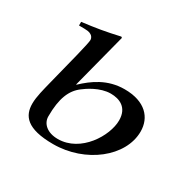

<svg xmlns="http://www.w3.org/2000/svg" viewBox="-109 -556 689 682"><g transform="rotate(30 235.5 -215.0)"><path d="M151 -214 209 -438 205 -441C148 -428 112 -422 55 -415V-400C93 -400 96 -399 105 -394C111 -391 116 -383 116 -376C116 -368 110 -342 102 -309L67 -170C60 -141 50 -106 50 -77C50 -27 77 11 186 11C318 11 433 -80 433 -183C433 -240 394 -285 309 -285C239 -285 190 -249 152 -213ZM347 -179C347 -116 285 -13 191 -13C147 -13 122 -37 122 -66C122 -141 140 -181 173 -206C187 -217 230 -247 274 -247C310 -247 347 -232 347 -179Z"/></g></svg>

Font: STIXGeneral
Style: Italic
Weight: 400
Italic angle: -16.33°
Designer: MicroPress Inc., with final additions and corrections provided by Coen Hoffman, Elsevier (retired)
Version: Version 1.1.0